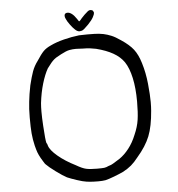

<svg xmlns="http://www.w3.org/2000/svg" viewBox="-62 -871 1014 1092"><g transform="rotate(-5 444.5 -324.5)"><path d="M97.7 -232.4Q97.7 -283.2 102.5 -322.3Q106.4 -361.3 117.2 -415Q128.9 -462.9 139.6 -492.7Q150.4 -522.5 170.9 -549.8Q194.3 -585.9 210 -602.1Q225.6 -618.2 253.9 -630.9Q286.1 -646.5 330.6 -657.7Q375 -668.9 418 -673.8Q439.5 -674.8 464.8 -674.8Q477.5 -674.8 504.9 -674.3Q532.2 -673.8 556.6 -668.9Q579.1 -664.1 601.6 -654.8Q624 -645.5 653.3 -625Q699.2 -594.7 722.7 -564.5Q746.1 -534.2 760.7 -485.4Q778.3 -428.7 784.7 -364.3Q791 -299.8 791 -260.7Q791 -233.4 789.1 -210.9Q782.2 -122.1 760.3 -66.9Q738.3 -11.7 687.5 46.9Q667 73.2 647.5 89.8Q627.9 106.4 600.6 121.1Q578.1 131.8 545.9 144Q513.7 156.2 496.1 160.2Q478.5 163.1 455.1 163.1Q449.2 163.1 429.7 162.6Q410.2 162.1 388.7 159.2Q367.2 156.2 333.5 145Q299.8 133.8 279.3 125Q256.8 113.3 218.3 85Q179.7 56.6 165 41Q161.1 38.1 154.3 26.4Q147.5 14.6 139.6 2Q128.9 -17.6 124 -30.8Q119.1 -43.9 112.3 -70.3Q103.5 -107.4 100.6 -141.1Q97.7 -174.8 97.7 -232.4ZM169.9 -178.7Q174.8 -95.7 179.7 -80.1Q181.6 -78.1 183.6 -74.2Q185.5 -70.3 186.5 -64.5Q194.3 -38.1 235.4 -3.4Q276.4 31.2 335 60.5Q370.1 81.1 392.1 85.9Q414.1 90.8 454.1 90.8Q483.4 90.8 495.1 89.4Q506.8 87.9 520.5 81.1Q536.1 77.1 547.4 69.8Q558.6 62.5 585.9 45.9Q614.3 26.4 639.6 -5.9Q665 -38.1 682.6 -82Q702.1 -126 708 -166.5Q713.9 -207 713.9 -269.5Q713.9 -346.7 701.2 -404.8Q688.5 -462.9 665 -498Q642.6 -530.3 604 -552.2Q565.4 -574.2 507.8 -588.9Q488.3 -592.8 472.7 -594.7Q457 -596.7 434.6 -596.7Q411.1 -598.6 393.6 -598.6Q374 -598.6 356 -595.2Q337.9 -591.8 306.6 -575.2Q286.1 -564.5 276.9 -558.6Q267.6 -552.7 256.8 -542Q249 -534.2 240.7 -522.9Q232.4 -511.7 224.6 -502Q206.1 -469.7 190.9 -418.9Q175.8 -368.2 168.9 -308.6Q167 -287.1 167 -259.8Q167 -224.6 169.9 -178.7ZM345.7 -791Q345.7 -794.9 346.7 -797.9Q350.6 -807.6 364.3 -807.6Q375 -807.6 387.7 -798.3Q400.4 -789.1 414.1 -768.6Q418.9 -760.7 421.9 -756.8L424.8 -752.9Q428.7 -752.9 434.6 -760.7Q440.4 -768.6 450.2 -778.3Q459 -788.1 468.3 -795.9Q477.5 -803.7 480.5 -806.6Q487.3 -811.5 494.1 -811.5Q498 -811.5 504.4 -809.1Q510.7 -806.6 513.7 -794.9V-793.9Q513.7 -786.1 504.9 -769.5Q496.1 -752.9 474.6 -730.5Q446.3 -701.2 436.5 -698.7Q426.8 -696.3 423.8 -696.3Q410.2 -696.3 397.5 -709Q385.7 -719.7 371.6 -738.8Q357.4 -757.8 350.6 -773.4Q345.7 -783.2 345.7 -791Z"/></g></svg>

Font: JasonHandwriting4
Style: Regular
Weight: 400
Version: Version 1.01.21